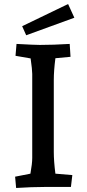

<svg xmlns="http://www.w3.org/2000/svg" viewBox="-20 -928 434 953"><path d="M55 -51 131 -66Q140 -116 140 -144V-561Q140 -582 132 -638L57 -651L62 -710Q152 -705 178 -705Q244 -705 326 -710L330 -646L255 -639Q247 -577 247 -531V-174Q247 -128 255 -66L339 -59L332 0H199Q138 0 60 5ZM90 -798 318 -908 349 -840 110 -753Z"/></svg>

Font: Andada Pro SemiBold
Style: Regular
Weight: 600
Designer: Carolina Giovagnoli
Foundry: Huerta Tipografica
Version: Version 3.005